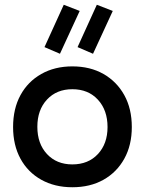

<svg xmlns="http://www.w3.org/2000/svg" viewBox="-20 -777 609 807"><path d="M284 10Q210 10 153.5 -21.5Q97 -53 66 -110Q35 -167 35 -243Q35 -320 66 -377Q97 -434 153.5 -466Q210 -498 284 -498Q359 -498 415 -466Q471 -434 502.5 -377Q534 -320 534 -243Q534 -167 502.5 -110Q471 -53 415 -21.5Q359 10 284 10ZM284 -86Q351 -86 391.5 -129.5Q432 -173 432 -243Q432 -314 391.5 -358Q351 -402 284 -402Q218 -402 177.5 -358.5Q137 -315 137 -244Q137 -173 177.5 -129.5Q218 -86 284 -86ZM232 -551 167 -579 248 -757 315 -731ZM371 -551 306 -579 387 -757 454 -731Z"/></svg>

Font: Gabarito
Style: Regular
Weight: 400
Designer: Leandro Assis / Alvaro Franca / Felipe Casaprima
Foundry: Naipe Foundry
Version: Version 1.000